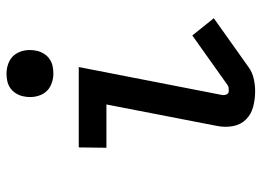

<svg xmlns="http://www.w3.org/2000/svg" viewBox="-127 -665 804 590"><g transform="rotate(-90 275.0 -370.0)"><path d="M290 12Q265 12 242 6Q219 0 203 -16Q187 -32 182.5 -56Q178 -80 183 -105L249 -445H116L117 -530H364L278 -89Q277 -82 280 -75.5Q283 -69 291 -69Q295 -69 300 -69.5Q305 -70 309 -73L461 -181L514 -115L362 -7Q346 4 327 8Q308 12 290 12ZM344 -608Q327 -608 311 -614.5Q295 -621 285.5 -634Q276 -647 273 -664.5Q270 -682 274 -700Q276 -711 282.5 -722Q289 -733 299 -740Q309 -747 320.5 -749.5Q332 -752 344 -752Q361 -752 377 -745.5Q393 -739 402.5 -726Q412 -713 415 -695.5Q418 -678 414 -660Q412 -649 405.5 -638Q399 -627 389 -620Q379 -613 367.5 -610.5Q356 -608 344 -608Z"/></g></svg>

Font: Lode Dark Term
Style: Bold Italic
Weight: 700
Italic angle: -11°
Monospace: yes
Designer: Belleve Invis
Foundry: Belleve Invis
Version: Version 29.2.0